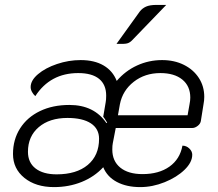

<svg xmlns="http://www.w3.org/2000/svg" viewBox="-20 -754 889 783"><path d="M33 -126Q33 -185 62 -230.5Q91 -276 143 -301Q195 -326 263 -326Q364 -326 414 -252L417 -254Q404 -275 401 -278L411 -337Q413 -347 413 -364Q413 -409 384 -432.5Q355 -456 299 -456Q185 -456 124 -362Q116 -369 110.5 -379Q105 -389 105 -399Q105 -426 135 -451.5Q165 -477 212.5 -493Q260 -509 309 -509Q365 -509 402.5 -487Q440 -465 456 -424Q491 -465 539 -487Q587 -509 641 -509Q691 -509 730 -489.5Q769 -470 791 -436Q813 -402 813 -359Q813 -344 810 -329L799 -260Q797 -249 786 -240.5Q775 -232 764 -232H452L440 -170Q438 -161 438 -144Q438 -97 470.5 -70.5Q503 -44 561 -44Q628 -44 671 -74.5Q714 -105 724 -160Q740 -160 752 -148.5Q764 -137 764 -123Q764 -92 732.5 -61.5Q701 -31 651.5 -11Q602 9 552 9Q496 9 456.5 -12Q417 -33 401 -72Q365 -33 313 -12Q261 9 200 9Q126 9 79.5 -28.5Q33 -66 33 -126ZM745 -284 753 -329Q756 -344 756 -356Q756 -403 723.5 -429.5Q691 -456 634 -456Q571 -456 525.5 -420.5Q480 -385 469 -329L461 -284ZM384 -188Q384 -229 350.5 -251Q317 -273 255 -273Q182 -273 138 -235.5Q94 -198 94 -135Q94 -91 125 -67Q156 -43 211 -43Q292 -43 338 -81.5Q384 -120 384 -188ZM550 -707Q560 -720 575.5 -727Q591 -734 619 -734H658L520 -591Q510 -580 498.5 -577Q487 -574 455 -575Z"/></svg>

Font: K2D ExtraLight
Style: Italic
Weight: 275
Italic angle: -10°
Designer: Katatrad Aksorn Co.,Ltd.
Foundry: Cadson Demak Co.,Ltd.
Version: Version 1.000; ttfautohint (v1.6)